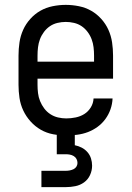

<svg xmlns="http://www.w3.org/2000/svg" viewBox="-20 -548 540 788"><path d="M252 8Q225 8 198 3Q171 -2 147.5 -15.5Q124 -29 105.5 -49.5Q87 -70 75.5 -94.5Q64 -119 60 -146Q56 -173 56 -200V-320Q56 -347 60 -374Q64 -401 75 -425.5Q86 -450 104.5 -470.5Q123 -491 146 -504Q169 -517 196 -522.5Q223 -528 250 -528Q277 -528 304 -522.5Q331 -517 354 -504Q377 -491 395.5 -470.5Q414 -450 425 -425.5Q436 -401 440 -374Q444 -347 444 -320V-225H134V-200Q134 -183 136 -166Q138 -149 144.5 -133Q151 -117 161.5 -103Q172 -89 186.5 -79.5Q201 -70 218 -66Q235 -62 252 -62Q271 -62 290.5 -66Q310 -70 326 -80Q342 -90 352.5 -107Q363 -124 364 -144H442Q441 -121 433.5 -99.5Q426 -78 412.5 -59.5Q399 -41 380.5 -27.5Q362 -14 341 -6Q320 2 297 5Q274 8 252 8ZM366 -295V-320Q366 -337 364 -354Q362 -371 356 -387Q350 -403 339.5 -417Q329 -431 315 -440.5Q301 -450 284 -454Q267 -458 250 -458Q233 -458 216 -454Q199 -450 185 -440.5Q171 -431 160.5 -417Q150 -403 144 -387Q138 -371 136 -354Q134 -337 134 -320V-295ZM150 220V153H250Q258 153 266 151.5Q274 150 281.5 146.5Q289 143 293.5 136Q298 129 298 121Q298 112 294 104.5Q290 97 282.5 92.5Q275 88 266.5 86.5Q258 85 250 85H213V0H287V48Q302 51 315.5 58Q329 65 339 76.5Q349 88 353.5 102.5Q358 117 358 132Q358 152 349.5 170.5Q341 189 325 200.5Q309 212 289.5 216Q270 220 250 220Z"/></svg>

Font: Iosevka www.saffi
Style: Regular
Weight: 400
Monospace: yes
Designer: Belleve Invis
Foundry: Belleve Invis
Version: Version 22.0.2; ttfautohint (v1.8.3)